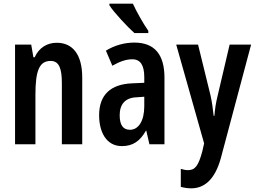

<svg xmlns="http://www.w3.org/2000/svg" viewBox="-20 -786 1392 1046"><path d="M289 -553C239 -553 193 -528 169 -474H162L150 -543H62V0H173V-270C173 -403 195 -454 256 -454C302 -454 317 -413 317 -333V0H428V-363C428 -488 377 -553 289 -553Z M704 -766H576V-757C601 -718 675 -639 712 -606H788V-618C764 -652 723 -723 704 -766ZM712 -554C658 -554 604 -539 557 -510L592 -428C635 -452 667 -463 701 -463C746 -463 766 -429 766 -366V-335L699 -332C583 -327 520 -270 520 -158C520 -70 557 10 644 10C705 10 743 -18 775 -74H777L794 0H876V-363C876 -489 822 -554 712 -554ZM725 -256 766 -259V-207C766 -128 735 -79 688 -79C652 -79 632 -103 632 -158C632 -218 662 -254 725 -256Z M940 -543 1092 -5 1082 39C1061 117 1043 141 1004 141C992 141 978 138 965 134V232C984 237 1002 240 1022 240C1090 240 1150 196 1183 76L1348 -543H1231L1166 -266C1155 -222 1151 -190 1148 -155H1144C1140 -193 1135 -230 1127 -266L1059 -543Z"/></svg>

Font: Noto Sans Sinhala UI ExtraCondensed SemiBold
Style: Regular
Weight: 600
Width: 2
Designer: Jelle Bosma - Monotype Design Team
Foundry: Monotype Imaging Inc.
Version: Version 2.006